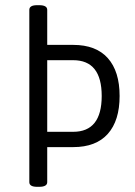

<svg xmlns="http://www.w3.org/2000/svg" viewBox="-20 -722 520 740"><path d="M123 -2Q93 -2 93 -20V-684Q93 -702 123 -702H131Q162 -702 162 -684V-549H262Q350 -549 395.5 -498Q441 -447 441 -352Q441 -257 395.5 -206Q350 -155 262 -155H162V-20Q162 -2 131 -2ZM262 -490H162V-214H262Q372 -214 372 -352Q372 -490 262 -490Z"/></svg>

Font: Asap Condensed Light
Style: Regular
Weight: 300
Width: 3
Designer: Pablo Cosgaya
Foundry: Omnibus-Type
Version: Version 3.001; ttfautohint (v1.8.4.7-5d5b)